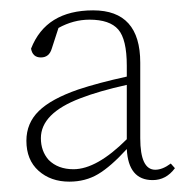

<svg xmlns="http://www.w3.org/2000/svg" viewBox="-20 -778 370 371"><path d="M225 -509V-614Q171 -602 135 -588Q59 -559 59 -511Q59 -486 74 -469Q92 -451 122 -451Q167 -451 225 -509ZM310 -462 318 -453Q301 -430 275 -430Q228 -430 225 -490Q194 -456 169.5 -441.5Q145 -427 114 -427Q78 -427 54.5 -448Q31 -469 31 -506Q31 -540 55 -563.5Q79 -587 131 -605Q170 -618 225 -630V-651Q225 -702 208.5 -721Q192 -740 153 -740Q122 -740 93 -724L80 -684Q75 -667 59 -667Q43 -667 40 -684Q69 -758 160 -758Q251 -758 251 -657V-511Q251 -450 280 -450Q294 -450 310 -462Z"/></svg>

Font: TypoPRO Source Serif Pro
Style: Regular
Weight: 200
Designer: Frank Grießhammer
Foundry: Adobe Systems Incorporated
Version: Version 1.017;PS (version unavailable);hotconv 1.0.79;makeot